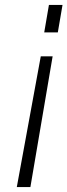

<svg xmlns="http://www.w3.org/2000/svg" viewBox="-20 -543 273 777"><path d="M159 -412 178 -523H233L214 -412ZM48 214 145 -315H193L103 214Z"/></svg>

Font: Tomorrow Light
Style: Italic
Weight: 300
Italic angle: -10°
Designer: Tony de Marco, Monica Rizzolli
Foundry: Just in Type
Version: Version 2.002